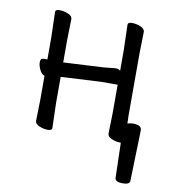

<svg xmlns="http://www.w3.org/2000/svg" viewBox="-76 -550 707 788"><g transform="rotate(10 277.5 -156.5)"><path d="M464 -74Q475 -78 486 -78Q523 -78 523 -57V-56L517 155Q517 171 487 171Q457 171 455 155L451 8H449Q431 8 413 0.5Q395 -7 395 -20L397 -108V-224H328L174 -216L161 -215V-108L164 -2Q164 8 146.5 8Q129 8 111 0.5Q93 -7 93 -20L95 -108V-208Q83 -211 74.5 -228Q66 -245 66 -260.5Q66 -276 79 -276H95V-367L92 -474Q92 -484 109.5 -484Q127 -484 145 -476.5Q163 -469 163 -456L161 -367V-275Q164 -276 168 -276H173L327 -284Q342 -285 356.5 -287Q371 -289 380.5 -289Q390 -289 397 -282V-367L394 -474Q394 -484 411.5 -484Q429 -484 447 -476.5Q465 -469 465 -456L463 -367V-108Z"/></g></svg>

Font: LXGW WenKai Lite
Style: Regular
Weight: 400
Designer: LXGW / Fontworks Inc.
Foundry: LXGW / Fontworks Inc.
Version: Version 1.511; March 25, 2025